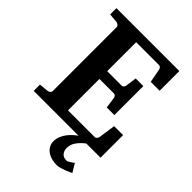

<svg xmlns="http://www.w3.org/2000/svg" viewBox="-251 -782 1101 1101"><g transform="rotate(45 299.0 -231.5)"><path d="M516.1 176.8Q497.6 185.5 480 192.4Q464.8 198.2 448.5 203.1Q432.1 208 420.9 208Q397.5 208 377.2 202.4Q356.9 196.8 342 185.8Q327.1 174.8 318.6 159.4Q310.1 144 310.1 124Q310.1 102.1 318.4 82.5Q326.7 63 339.1 47.1Q351.6 31.2 365.7 19Q378.9 7.3 389.6 0H25.9V-50.8L81.1 -56.2Q89.8 -57.1 96.9 -62.7Q104 -68.4 104 -78.1V-592.8Q104 -602.5 96.9 -608.4Q89.8 -614.3 81.1 -615.2L25.9 -620.1V-670.9H536.1V-511.2H463.9L448.2 -594.2Q446.3 -601.6 441.7 -607.2Q437 -612.8 430.2 -612.8H244.1V-377.9H362.8Q369.6 -377.9 374.3 -384.3Q378.9 -390.6 379.9 -396L389.2 -463.9H451.2V-229H389.2L379.9 -296.9Q378.9 -302.2 374.3 -308.6Q369.6 -314.9 362.8 -314.9H244.1V-60.1H461.9Q468.3 -60.1 473.6 -66.9Q479 -73.7 480 -79.1L495.1 -183.1H567.9V0H452.6Q425.8 20.5 408.7 44.4Q391.1 68.8 391.1 98.1Q391.1 120.1 403.6 135Q416 149.9 440.9 149.9Q445.8 149.9 452.4 146.5Q459 143.1 465.6 138.9Q472.2 134.8 477.3 130.6Q482.4 126.5 484.9 125Z"/></g></svg>

Font: Charis SIL
Style: Bold
Weight: 700
Foundry: SIL International
Version: Version 4.112